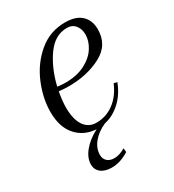

<svg xmlns="http://www.w3.org/2000/svg" viewBox="-156 -534 731 808"><g transform="rotate(-30 209.0 -130.0)"><path d="M117 -206Q109 -163 109 -131Q109 -74 130 -43Q151 -12 189 -12Q236 -12 274 -40Q312 -68 334 -120L350 -116Q330 -65 295 -33Q260 -1 218 8Q179 25 156 53Q133 81 133 113Q133 132 145.5 143.5Q158 155 180 155Q205 155 233 138L235 157Q193 184 151 184Q118 184 99 169Q80 154 80 129Q80 97 106 65.5Q132 34 175 12Q115 8 79 -33.5Q43 -75 43 -147Q43 -214 72 -283Q101 -352 156 -398Q211 -444 284 -444Q337 -444 363.5 -418.5Q390 -393 390 -350Q390 -274 322 -238.5Q254 -203 166 -203Q139 -203 117 -206ZM121 -226Q142 -223 160 -223Q216 -223 255.5 -243.5Q295 -264 314.5 -295Q334 -326 334 -357Q334 -384 319.5 -402Q305 -420 279 -420Q221 -420 180.5 -363Q140 -306 121 -226Z"/></g></svg>

Font: Arapey
Style: Italic
Weight: 400
Italic angle: -12°
Designer: Eduardo Rodriguez Tunni
Foundry: Eduardo Rodriguez Tunni
Version: Version 3.000